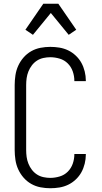

<svg xmlns="http://www.w3.org/2000/svg" viewBox="-20 -992 540 1020"><path d="M247 8Q221 8 195 3Q169 -2 146 -15Q123 -28 105.5 -48Q88 -68 77 -92Q66 -116 62 -142.5Q58 -169 58 -195V-540Q58 -566 62 -592.5Q66 -619 77 -643Q88 -667 105.5 -687Q123 -707 146 -720Q169 -733 195 -738Q221 -743 247 -743Q272 -743 296 -739Q320 -735 342 -724.5Q364 -714 382.5 -696.5Q401 -679 412.5 -658Q424 -637 430 -612.5Q436 -588 436 -564V-561H375V-563Q375 -588 366.5 -612.5Q358 -637 340 -655Q322 -673 297 -680.5Q272 -688 247 -688Q229 -688 210.5 -684Q192 -680 176.5 -670Q161 -660 149.5 -645Q138 -630 131 -612.5Q124 -595 121.5 -577Q119 -559 119 -540V-195Q119 -176 121.5 -158Q124 -140 131 -122.5Q138 -105 149.5 -90Q161 -75 176.5 -65Q192 -55 210.5 -51Q229 -47 247 -47Q272 -47 297 -54.5Q322 -62 340 -80Q358 -98 366.5 -122.5Q375 -147 375 -172V-174H436V-171Q436 -147 430 -122.5Q424 -98 412.5 -77Q401 -56 382.5 -38.5Q364 -21 342 -10.5Q320 0 296 4Q272 8 247 8ZM155 -807 115 -834 210 -972H290L385 -834L345 -807L250 -923Z"/></svg>

Font: Iosevka SS18 Light
Style: Regular
Weight: 300
Monospace: yes
Designer: Belleve Invis
Foundry: Belleve Invis
Version: Version 25.1.1; ttfautohint (v1.8.4)